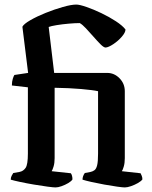

<svg xmlns="http://www.w3.org/2000/svg" viewBox="-20 -820 665 840"><path d="M223 0Q214 0 187.5 -3.5Q161 -7 128.5 -12.5Q96 -18 68 -24Q40 -30 27 -34Q27 -43 31 -51Q35 -59 38 -63L66 -68Q82 -71 92 -85.5Q102 -100 102 -148V-438L32 -446Q32 -463 36 -475.5Q40 -488 43 -492L103 -501L78 -703Q84 -715 112.5 -731.5Q141 -748 179.5 -763.5Q218 -779 255 -789.5Q292 -800 314 -800Q328 -800 358.5 -789.5Q389 -779 423.5 -762.5Q458 -746 487 -727Q516 -708 529 -691Q529 -678 513 -659.5Q497 -641 476 -627Q455 -613 442 -612Q434 -612 420 -626Q406 -640 389 -659.5Q372 -679 356 -696Q340 -713 329 -719Q309 -719 280.5 -716.5Q252 -714 227.5 -710Q203 -706 193 -702L217 -501H449Q480 -501 503 -477.5Q526 -454 526 -421V-128Q526 -107 521.5 -91.5Q517 -76 513 -71L595 -62Q597 -58 600 -51Q603 -44 603 -35Q597 -27 583 -19Q569 -11 553 -5.5Q537 0 526 0Q517 0 492 -3.5Q467 -7 436.5 -12.5Q406 -18 379.5 -24Q353 -30 341 -34Q341 -49 351 -63L377 -68Q386 -70 393.5 -75.5Q401 -81 405 -97Q409 -113 409 -148V-421Q387 -426 335.5 -430.5Q284 -435 219 -436V-128Q219 -107 214.5 -92Q210 -77 206 -71L290 -62Q293 -58 295 -51Q297 -44 297 -35Q292 -27 278.5 -19Q265 -11 249.5 -5.5Q234 0 223 0Z"/></svg>

Font: Texturina SemiBold
Style: Regular
Weight: 600
Designer: Guillermo Torres Carreño
Foundry: Omnibus-Type
Version: Version 1.002; ttfautohint (v1.8.3)